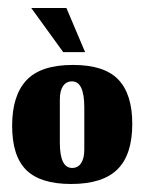

<svg xmlns="http://www.w3.org/2000/svg" viewBox="-20 -452 360 479"><path d="M137.7 -322H192.3L145.7 -432H58ZM160 -33Q129.3 -33 129.3 -96V-204.3Q129.3 -225.7 137.3 -237.3Q145.3 -249 159.7 -249Q190.3 -249 190.3 -184V-78.7Q190.3 -57.3 182.5 -45.2Q174.7 -33 160 -33ZM157.3 7Q236.3 7 273.2 -29.7Q310 -66.3 310 -143Q310 -217 275.2 -253.5Q240.3 -290 162 -290Q81.7 -290 46 -251.8Q10.3 -213.7 10.3 -138.3Q10.3 -62.3 45.7 -27.7Q81 7 157.3 7Z"/></svg>

Font: Jomhuria
Style: Regular
Weight: 400
Designer: Arabic design by Kourosh Beigpour, Latin design by Eben Sorkin, engineering by Lasse Fister and Khaled Hosney
Version: Version 1.0000